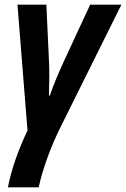

<svg xmlns="http://www.w3.org/2000/svg" viewBox="-20 -564 541 824"><path d="M146 240Q159 180 184.5 110Q210 40 247 -33L501 -544H367L256 -305Q239 -268 222.5 -229Q206 -190 194 -154H190Q191 -186 191.5 -228Q192 -270 190 -306L179 -544H55L98 -4Q69 57 47.5 118Q26 179 14 240Z"/></svg>

Font: Noto Sans UI SemiCondensed
Style: Bold Italic
Weight: 700
Width: 4
Designer: Monotype Design Team
Foundry: Monotype Imaging Inc.
Version: 1.001